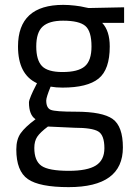

<svg xmlns="http://www.w3.org/2000/svg" viewBox="-20 -530 558 789"><path d="M262 239Q142 239 94.5 206Q47 173 47 84Q47 43 65 17.5Q83 -8 126 -40Q99 -58 99 -109Q99 -117 107.5 -137Q116 -157 124 -172L132 -188Q54 -224 54 -339Q54 -510 240 -510Q262 -510 288 -507Q314 -504 329 -500L344 -497L490 -500V-436H400Q431 -403 431 -339Q431 -244 385 -207Q339 -170 237 -170Q210 -170 188 -174Q170 -130 170 -117Q170 -86 189 -78.5Q208 -71 291 -71Q401 -71 443 -41Q485 -11 485 76Q485 239 262 239ZM286 -5 177 -10Q145 14 133 32Q121 50 121 78Q121 131 150.5 151.5Q180 172 263 172Q339 172 374 150Q409 128 409 79Q409 25 383.5 10Q358 -5 286 -5ZM237 -234Q301 -234 328.5 -257.5Q356 -281 356 -339Q356 -402 330.5 -423.5Q305 -445 239 -445Q182 -445 155.5 -421Q129 -397 129 -339Q129 -283 152.5 -258.5Q176 -234 237 -234Z"/></svg>

Font: TitilliumText22L Rg
Style: Regular
Weight: 400
Designer: Campivisivi
Foundry: Campivisivi
Version: 1.000